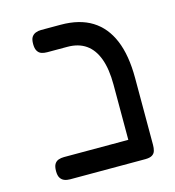

<svg xmlns="http://www.w3.org/2000/svg" viewBox="-93 -661 681 749"><g transform="rotate(-15 248.0 -286.0)"><path d="M402 10Q385 10 375 5Q365 0 361.5 -9.5Q358 -19 358 -29V-303Q358 -366 342.5 -408Q327 -450 297 -471Q267 -492 222 -492H141Q128 -492 118 -495.5Q108 -499 102 -509Q96 -519 96 -537Q96 -556 102 -565Q108 -574 118 -578Q128 -582 140 -582H219Q295 -582 345 -551Q395 -520 420.5 -459Q446 -398 446 -306V-36Q446 -23 443 -12.5Q440 -2 430.5 4Q421 10 402 10ZM99 10Q86 10 76 6Q66 2 60 -7.5Q54 -17 54 -35Q54 -54 60 -63.5Q66 -73 76 -76.5Q86 -80 98 -80H406L405 10Z"/></g></svg>

Font: Fredoka SemiExpanded
Style: Regular
Weight: 400
Width: 6
Designer: Ben Nathan
Foundry: Milena B. Brandão, Ben Nathan
Version: Version 2.001